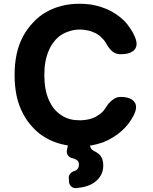

<svg xmlns="http://www.w3.org/2000/svg" viewBox="-20 -749 792 996"><path d="M334 -2.9H447.3Q445.3 8.8 451.2 19Q457 29.3 467.8 34.2Q480.5 40 492.2 49.8Q515.6 68.4 515.6 110.4Q515.6 163.1 470.7 196.3Q436.5 221.7 376 226.6Q361.3 228.5 350.1 218.8Q338.9 209 337.9 193.4Q337.9 185.5 336.9 174.8Q335.9 163.1 343.3 153.3Q350.6 143.6 361.3 139.6Q369.1 137.7 374 134.8Q389.6 125 389.6 104.5Q389.6 85.9 373 78.1Q366.2 74.2 354.5 71.3Q339.8 68.4 332 56.2Q324.2 43.9 327.1 30.3Q330.1 17.6 334 -2.9ZM607.4 -246.1Q607.4 -246.1 606.4 -246.1Q657.2 -246.1 676.8 -220.7Q696.3 -196.3 673.8 -151.4Q673.8 -151.4 673.8 -150.4Q672.9 -150.4 672.9 -149.4Q661.1 -127 645.5 -106.4Q629.9 -85.9 609.4 -68.4Q588.9 -49.8 565.4 -36.1Q542 -21.5 514.6 -10.7Q487.3 -1 456.1 4.9Q424.8 9.8 390.6 9.8Q342.8 9.8 299.8 -1Q256.8 -11.7 218.8 -33.2Q180.7 -54.7 151.4 -86.9Q121.1 -118.2 99.6 -159.2Q77.1 -201.2 66.4 -251Q55.7 -300.8 55.7 -359.4Q55.7 -418.9 66.4 -468.8Q77.1 -518.6 99.6 -560.5Q122.1 -601.6 152.3 -632.8Q181.6 -665 219.7 -686.5Q257.8 -708 300.8 -718.8Q343.8 -729.5 390.6 -729.5Q421.9 -729.5 451.2 -725.6Q480.5 -720.7 506.8 -711.9Q534.2 -703.1 557.6 -690.4Q581.1 -677.7 601.6 -661.1Q623 -644.5 639.6 -624Q656.2 -602.5 669.9 -579.1Q671.9 -575.2 673.8 -570.3Q675.8 -566.4 677.7 -562.5Q688.5 -539.1 688.5 -521.5Q688.5 -503.9 678.7 -492.2Q658.2 -467.8 606.4 -467.8Q605.5 -467.8 603.5 -467.8Q581.1 -467.8 562.5 -482.4Q544.9 -498 533.2 -519.5Q532.2 -520.5 532.2 -520.5Q532.2 -521.5 532.2 -521.5Q525.4 -533.2 517.6 -543Q508.8 -552.7 499 -561.5Q489.3 -569.3 477.5 -576.2Q464.8 -582 452.1 -586.9Q438.5 -590.8 424.8 -592.8Q410.2 -595.7 394.5 -595.7Q366.2 -595.7 342.8 -587.9Q318.4 -581.1 296.9 -567.4Q276.4 -553.7 260.7 -533.2Q244.1 -513.7 233.4 -487.3Q221.7 -460.9 215.8 -429.7Q210 -398.4 210 -359.4Q210 -321.3 215.8 -289.1Q221.7 -256.8 233.4 -230.5Q245.1 -204.1 260.7 -184.6Q277.3 -165 297.9 -151.4Q318.4 -137.7 342.8 -130.9Q366.2 -125 393.6 -125Q409.2 -125 422.9 -127Q437.5 -128.9 450.2 -132.8Q463.9 -136.7 475.6 -142.6Q487.3 -149.4 497.1 -156.2Q507.8 -164.1 516.6 -173.8Q524.4 -183.6 531.2 -194.3Q543.9 -215.8 563.5 -230.5Q582 -246.1 604.5 -246.1Q605.5 -246.1 606.4 -246.1Q608.4 -246.1 607.4 -246.1Z"/></svg>

Font: DeepSea
Style: Bold
Weight: 700
Designer: Stem
Version: Version 3.019;git-0a5106e0b